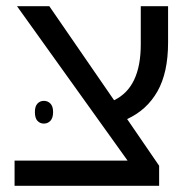

<svg xmlns="http://www.w3.org/2000/svg" viewBox="-20 -598 615 618"><path d="M492.2 0H26.9V-81.1H390.6L34.7 -578.1H138.7L347.2 -275.4Q433.1 -316.4 433.1 -455.1V-578.1H521V-460.9Q521 -364.3 486.8 -304Q452.6 -243.7 389.2 -214.8L492.2 -64.5ZM92.3 -237.3Q92.3 -255.9 100.6 -264.6Q108.9 -273.4 121.1 -273.4Q133.8 -273.4 142.3 -264.6Q150.9 -255.9 150.9 -237.3Q150.9 -218.3 142.3 -209.2Q133.8 -200.2 121.1 -200.2Q108.9 -200.2 100.6 -209Q92.3 -217.8 92.3 -237.3Z"/></svg>

Font: Lunasima
Style: Regular
Weight: 400
Designer: The DocRepair Project, Monotype Design Team
Foundry: Google
Version: Version 2.009